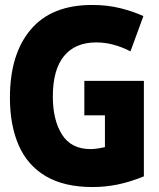

<svg xmlns="http://www.w3.org/2000/svg" viewBox="-20 -744 640 774"><path d="M353 10Q239 10 165 -33.5Q91 -77 55.5 -158Q20 -239 20 -350Q20 -526 104 -625Q188 -724 351 -724Q413 -724 465 -711Q517 -698 558 -679L506 -537Q473 -554 438.5 -563.5Q404 -573 368 -573Q283 -573 238 -518Q193 -463 193 -355Q193 -260 230 -201.5Q267 -143 345 -143Q357 -143 371.5 -145Q386 -147 403 -151V-279H320V-418H560V-33Q503 -10 453.5 0Q404 10 353 10Z"/></svg>

Font: Noto Sans Mono Black
Style: Regular
Weight: 900
Designer: Monotype Design Team
Foundry: Monotype Imaging Inc.
Version: Version 2.014